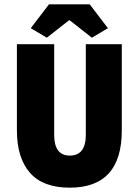

<svg xmlns="http://www.w3.org/2000/svg" viewBox="-20 -854 640 886"><path d="M302 12Q178 12 118 -57Q58 -126 58 -252V-650H230V-232Q230 -136 302 -136Q376 -136 376 -232V-650H542V-252Q542 12 302 12ZM196 -680 122 -724 206 -834H394L478 -724L404 -680L302 -760H298Z"/></svg>

Font: TypoPRO Source Code Pro
Style: Regular
Weight: 900
Monospace: yes
Designer: Paul D. Hunt, Teo Tuominen
Foundry: Adobe Systems Incorporated
Version: Version 2.010;PS 1.0;hotconv 1.0.84;makeotf.lib2.5.63406